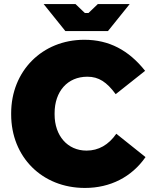

<svg xmlns="http://www.w3.org/2000/svg" viewBox="-20 -910 749 946"><path d="M302 -757H512L619 -890H462L416 -846H398L352 -890H195ZM398 16H399C523 16 629 -38 697 -136L553 -251C515 -196 465 -168 407 -168H406C313 -168 249 -241 249 -346V-352C249 -460 313 -532 410 -532H411C466 -532 506 -506 550 -446L695 -561C614 -663 517 -714 396 -714H395C188 -714 35 -560 35 -352V-346C35 -137 187 16 398 16Z"/></svg>

Font: Fixel Display Black
Style: Regular
Weight: 900
Designer: AlfaBravo + MacPaw
Foundry: Kyrylo Tkachov, Marchela Mozhyna, Serhii Makarenko, Maria Weinstein, Zakhar Kryvoshyya
Version: Version 1.211